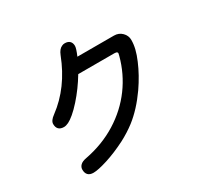

<svg xmlns="http://www.w3.org/2000/svg" viewBox="-174 -1002 1347 1293"><g transform="rotate(-30 500.0 -355.5)"><path d="M835 -428.7Q799.8 -344.7 741.2 -259.8Q667 -154.3 584 -89.8Q533.2 -50.8 471.7 -18.6Q388.7 23.4 314.5 46.9Q240.2 70.3 204.1 70.3Q176.8 70.3 162.6 56.2Q148.4 42 148.4 14.6Q148.4 -4.9 163.1 -19.5Q177.7 -34.2 210 -40Q347.7 -66.4 457.5 -134.8Q567.4 -203.1 641.1 -303.2Q714.8 -403.3 747.1 -525.4L751 -543Q751 -548.8 748 -550.8Q743.2 -556.6 727.5 -556.6H446.3Q395.5 -471.7 332 -400.4Q297.9 -362.3 270 -338.9Q242.2 -315.4 222.2 -305.7Q202.1 -295.9 185.5 -295.9Q159.2 -295.9 145.5 -309.6Q131.8 -323.2 131.8 -349.6Q131.8 -376 169.9 -403.3Q327.1 -519.5 407.2 -726.6Q422.9 -766.6 449.2 -777.3Q459 -782.2 470.7 -782.2Q496.1 -782.2 509.3 -769Q522.5 -755.9 522.5 -732.4Q522.5 -713.9 500 -661.1H784.2Q821.3 -661.1 846.2 -636.2Q871.1 -611.3 871.1 -577.6Q871.1 -543.9 862.3 -507.8Q853.5 -471.7 835 -428.7Z"/></g></svg>

Font: FakePearl
Style: SemiBold
Weight: 400
Version: Version 1.2